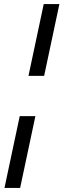

<svg xmlns="http://www.w3.org/2000/svg" viewBox="-20 -763 312 944"><path d="M120 -390 195 -743H272L197 -390ZM2 161 77 -192H154L79 161Z"/></svg>

Font: Saira Semi Condensed
Style: Italic
Weight: 400
Width: 4
Italic angle: -12°
Designer: Hector Gatti with collaboration of the Omnibus-Type team
Foundry: Omnibus-Type
Version: Version 1.001; ttfautohint (v1.8)